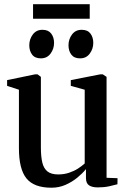

<svg xmlns="http://www.w3.org/2000/svg" viewBox="-20 -887 606 918"><path d="M447.5 9Q420.5 9 405.8 -0.8Q391 -10.5 391 -36V-78.5Q374.5 -58 349.5 -37.5Q324.5 -17 293.2 -3.2Q262 10.5 226 10.5Q142.5 10.5 106.5 -34Q70.5 -78.5 70.5 -178V-458L14 -476.5V-504L147.5 -531.5H159.5L175.5 -519.5V-182Q175.5 -139 182.2 -110.2Q189 -81.5 207 -67.2Q225 -53 258 -53Q286.5 -53 310.2 -61Q334 -69 352.8 -81Q371.5 -93 385 -105.5V-458L318.5 -476.5V-504L459 -531.5H471.5L489.5 -519.5V-37L542 -35L541.5 -6Q525 -1.5 501.5 3.8Q478 9 447.5 9ZM175 -608Q147 -608 133.5 -626Q120 -644 120 -670.5Q120 -699.5 136.8 -722Q153.5 -744.5 182.5 -744.5H183.5Q211 -744.5 224.8 -726.5Q238.5 -708.5 238.5 -682Q238.5 -653.5 221.8 -630.8Q205 -608 175.5 -608ZM362 -608Q334.5 -608 321 -626Q307.5 -644 307.5 -670.5Q307.5 -699.5 324.2 -722Q341 -744.5 370 -744.5H371Q399 -744.5 412.5 -726.5Q426 -708.5 426 -682Q426 -653.5 409.2 -630.8Q392.5 -608 363 -608ZM409 -867V-797.5H138V-867Z"/></svg>

Font: Merriweather 96pt Medium
Style: Regular
Weight: 500
Version: Version 2.100